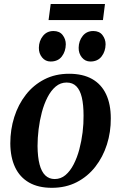

<svg xmlns="http://www.w3.org/2000/svg" viewBox="-20 -908 594 941"><path d="M318.5 -546.5Q386 -546.5 431.5 -520.8Q477 -495 500 -446Q523 -397 523 -328Q523.5 -261 504 -199.8Q484.5 -138.5 447.2 -90.8Q410 -43 356.2 -15.2Q302.5 12.5 234 12.5Q167.5 12.5 122.2 -13.5Q77 -39.5 54 -88.2Q31 -137 30.5 -205Q30.5 -273 50 -334.5Q69.5 -396 106.8 -443.8Q144 -491.5 197.5 -519Q251 -546.5 318.5 -546.5ZM306.5 -503.5Q276.5 -503.5 253.2 -484Q230 -464.5 213 -431.5Q196 -398.5 185.2 -358Q174.5 -317.5 169.2 -274.5Q164 -231.5 164 -192.5Q164.5 -138 174 -102Q183.5 -66 202.2 -48.2Q221 -30.5 248 -30.5Q278 -30.5 301 -50Q324 -69.5 341 -102.5Q358 -135.5 368.8 -176Q379.5 -216.5 384.8 -259.2Q390 -302 389.5 -341Q389.5 -394.5 381 -430.5Q372.5 -466.5 354.2 -485Q336 -503.5 306.5 -503.5ZM228 -606.5Q202.5 -606.5 186.2 -626.5Q170 -646.5 170.5 -674Q171 -707.5 190.5 -731.8Q210 -756 242 -756Q272 -756 287.2 -736Q302.5 -716 302.5 -691Q302 -656 283 -631.2Q264 -606.5 228 -606.5ZM423 -606.5Q397.5 -606.5 381.2 -626.5Q365 -646.5 365.5 -674Q366 -707.5 385.2 -731.8Q404.5 -756 437 -756Q467 -756 482.2 -736Q497.5 -716 497.5 -691Q497 -656 477.8 -631.2Q458.5 -606.5 423 -606.5ZM228.5 -888.5H494.5L484.5 -809.5H218Z"/></svg>

Font: Merriweather 72pt SemiBold
Style: Italic
Weight: 600
Italic angle: -7.8°
Version: Version 2.101